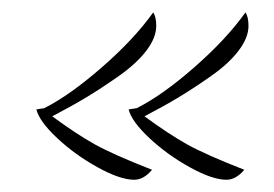

<svg xmlns="http://www.w3.org/2000/svg" viewBox="-20 -336 445 312"><path d="M229 -315.9Q233.9 -308.6 233.9 -293.9Q233.9 -274.9 218 -253.9Q202.1 -232.9 173.3 -212.6Q144.5 -192.4 120.6 -178Q96.7 -163.6 64.9 -147Q104 -118.2 134.3 -101.3Q164.6 -84.5 227.1 -60.1Q213.4 -43.9 198.2 -43.9Q175.3 -43.9 138.9 -64Q102.5 -84 73.2 -111.3Q43.9 -138.7 39.1 -158.2L51.8 -160.2Q92.8 -180.7 145.5 -226.6Q198.2 -272.5 229 -315.9ZM378.9 -315.9Q383.8 -308.6 383.8 -293.9Q383.8 -274.9 367.9 -253.9Q352.1 -232.9 323.2 -212.6Q294.4 -192.4 270.5 -178Q246.6 -163.6 214.8 -147Q253.9 -118.2 284.2 -101.3Q314.5 -84.5 377 -60.1Q363.3 -43.9 348.1 -43.9Q325.2 -43.9 288.8 -64Q252.4 -84 223.1 -111.3Q193.8 -138.7 189 -158.2L202.1 -160.2Q243.2 -180.7 295.7 -226.6Q348.1 -272.5 378.9 -315.9Z"/></svg>

Font: Dancing Script OT
Style: Regular
Weight: 400
Foundry: Pablo Impallari. www.impallari.com
Version: Version 1.000